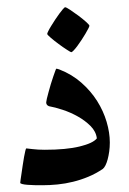

<svg xmlns="http://www.w3.org/2000/svg" viewBox="-20 -519 364 542"><path d="M290 -116.7Q290 -103.5 288.3 -91.3Q286.6 -79.1 283.9 -69.1Q281.2 -59.1 277.6 -52Q273.9 -44.9 270 -42Q250.5 -28.8 229.2 -20Q208 -11.2 186.3 -5.9Q164.6 -0.5 142.6 1.7Q120.6 3.9 100.1 3.9Q88.9 3.9 77.6 3.7Q66.4 3.4 57.4 2.7Q48.3 2 42.7 0.5Q37.1 -1 37.1 -2.9Q37.1 -3.9 38.1 -11.5Q39.1 -19 40.8 -29.8Q42.5 -40.5 44.2 -53Q45.9 -65.4 47.9 -75.9Q49.8 -86.4 51.5 -93.3Q53.2 -100.1 54.2 -100.1Q56.6 -100.1 71.8 -98.1Q86.9 -96.2 106.4 -96.2Q167 -96.2 204.8 -105.5Q242.7 -114.7 253.4 -128.4Q251 -147.9 235.6 -163.3Q220.2 -178.7 199.7 -190.2Q179.2 -201.7 157 -209Q134.8 -216.3 118.2 -219.2Q110.4 -222.2 110.4 -230Q110.4 -232.4 112.3 -240.7Q114.3 -249 117.2 -259.5Q120.1 -270 123.5 -281.7Q127 -293.5 130.4 -303Q133.8 -312.5 136 -318.8Q138.2 -325.2 139.2 -325.2Q140.1 -325.2 143.6 -324.2Q147 -323.2 147.9 -322.8Q183.1 -309.1 209.7 -285.6Q236.3 -262.2 254.2 -233.9Q272 -205.6 281 -175Q290 -144.5 290 -116.7ZM232.4 -446.3Q232.4 -444.3 229.2 -438.2Q226.1 -432.1 221.2 -423.8Q216.3 -415.5 210.2 -406.2Q204.1 -397 198.5 -389.4Q192.9 -381.8 188 -376.7Q183.1 -371.6 181.2 -371.6Q179.7 -371.6 168.7 -378.7Q157.7 -385.7 145.5 -394.8Q133.3 -403.8 123.3 -412.4Q113.3 -420.9 113.3 -423.3Q113.3 -425.3 116.5 -431.6Q119.6 -438 124.8 -446.3Q129.9 -454.6 136 -463.9Q142.1 -473.1 147.7 -480.7Q153.3 -488.3 157.7 -493.4Q162.1 -498.5 164.1 -498.5Q167 -498.5 178 -491.2Q189 -483.9 201.2 -474.9Q213.4 -465.8 222.9 -457.3Q232.4 -448.7 232.4 -446.3Z"/></svg>

Font: Scheherazade
Style: Bold
Weight: 700
Version: Version 2.100 (build 932/914)